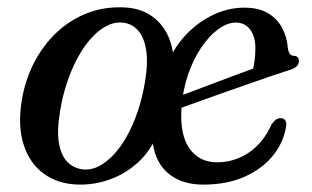

<svg xmlns="http://www.w3.org/2000/svg" viewBox="-20 -492 847 522"><path d="M318 -471.8Q358.8 -470.1 388.4 -451.1Q417.9 -432 434.4 -399.7Q450.8 -367.3 452.3 -325L438.4 -327Q457.6 -369.2 489.8 -401.8Q521.9 -434.3 562 -452.8Q602.1 -471.2 644 -471.2Q682.5 -471.2 707.8 -456.6Q733.1 -441.9 746.7 -416.9Q760.3 -391.8 762.7 -360.3Q763.9 -352.1 767.6 -346.3Q771.2 -340.5 778.1 -340.3Q784.7 -340.3 788.7 -336.9Q792.6 -333.5 792.6 -326.2Q792.9 -318.2 786.7 -311.8Q780.4 -305.4 765.3 -301.1Q744.3 -294.4 712.6 -283.6Q680.9 -272.8 644.5 -259.9Q608 -247.1 572.5 -234.6Q537 -222.1 507.7 -211.4Q478.4 -200.8 460.8 -194.4Q443.1 -188 443.1 -188L439 -219.7Q439 -219.7 455.1 -225.7Q471.1 -231.8 497.3 -241.6Q523.5 -251.5 554.8 -263.3Q586 -275.1 617.1 -286.7Q648.1 -298.3 673.3 -307.4L666.4 -297.2Q669.9 -310.6 672.1 -327.1Q674.3 -343.7 674.3 -360.6Q674.5 -392 660.3 -411.3Q646 -430.6 621.1 -430.6Q598 -430.6 573.5 -412.7Q548.9 -394.8 527.3 -363Q505.7 -331.2 491.3 -289.1Q476.8 -246.9 473.4 -198.7Q468.7 -125 495.4 -87.9Q522.1 -50.7 570.2 -50.7Q616.3 -50.7 655.8 -76.7Q695.2 -102.7 718.6 -154.3Q725.6 -163.7 731 -167.3Q736.4 -170.9 743.8 -170.7Q751.6 -170.5 755.4 -164.9Q759.1 -159.3 758.2 -151.1Q752.3 -107.3 723.6 -70.8Q694.8 -34.2 646.3 -12.1Q597.8 9.9 532.5 9.9Q490.4 9.9 459.3 -6.1Q428.2 -22.1 411.1 -53.2Q393.9 -84.4 393.8 -130.6L408.3 -128.4Q390 -82.3 355.5 -50.7Q321 -19.2 277.7 -3.8Q234.3 11.6 188.8 9.7Q136.3 7.5 98.6 -20.1Q60.9 -47.7 44.4 -98.3Q27.9 -148.8 39.1 -218.8Q48.1 -273.5 72.2 -320.8Q96.4 -368 133.1 -402.9Q169.8 -437.7 216.7 -456.1Q263.6 -474.5 318 -471.8ZM210.3 -31.1Q230 -30.3 250.1 -40.8Q270.1 -51.3 289.4 -71.9Q308.6 -92.4 325.1 -122Q341.6 -151.6 354.3 -188.7Q367 -225.8 374.2 -269.4Q383.1 -322.5 377.1 -357.5Q371.2 -392.5 354 -410.7Q336.8 -429 311.4 -430.6Q289.5 -432.2 267.9 -420.5Q246.2 -408.9 226.4 -386.4Q206.6 -364 190.2 -333.2Q173.7 -302.4 161.5 -265.3Q149.3 -228.3 143 -187.8Q134.1 -134.1 140.8 -99.9Q147.4 -65.7 165.9 -49.1Q184.4 -32.4 210.3 -31.1Z"/></svg>

Font: Fraunces Wonky
Style: Italic
Weight: 900
Italic angle: -16°
Version: Version 1.000;[b76b70a41]